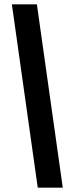

<svg xmlns="http://www.w3.org/2000/svg" viewBox="-20 -790 346 890"><path d="M35 -770H151L271 80H155Z"/></svg>

Font: Instrument Sans Condensed
Style: Bold
Weight: 700
Width: 3
Designer: Rodrigo Fuenzalida
Foundry: fragTYPE
Version: Version 1.000;gftools[0.9.28]